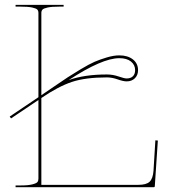

<svg xmlns="http://www.w3.org/2000/svg" viewBox="-20 -780 705 800"><path d="M266.1 -446.3Q331.5 -469.7 425.3 -469.7Q450.2 -469.7 474.1 -461.4Q498 -453.1 507.8 -453.1Q524.4 -453.1 533.7 -462.2Q543 -471.2 543 -487.8Q543 -509.8 525.6 -523.7Q508.3 -537.6 477.1 -537.6Q405.8 -537.6 266.1 -446.3ZM152.3 -371.6V-9.8H556.2Q589.8 -9.8 603.5 -22.9Q617.2 -36.1 619.6 -68.4L627.4 -195.3L637.7 -194.3L625 -4.4Q625 0 620.1 0H44.9V-7.3H64.9Q97.2 -7.3 114.5 -11.7Q131.8 -16.1 136 -21.5Q140.1 -26.9 140.1 -35.6V-363.3L25.9 -286.6L20.5 -294.4L140.1 -375V-726.1Q140.1 -734.9 135.5 -740Q130.9 -745.1 113.8 -748.8Q96.7 -752.4 64.9 -752.4H44.9V-759.8H245.1V-752.4H227.5Q195.8 -752.4 178.7 -748.8Q161.6 -745.1 157 -740Q152.3 -734.9 152.3 -726.1V-383.3Q163.1 -390.6 203.9 -418.5Q244.6 -446.3 262 -457.8Q279.3 -469.2 315.4 -491Q351.6 -512.7 374 -522.5Q396.5 -532.2 425.3 -540.8Q454.1 -549.3 477.1 -549.3Q512.2 -549.3 533.7 -532.5Q555.2 -515.6 555.2 -487.8Q555.2 -466.8 542 -453.9Q528.8 -440.9 507.8 -440.9Q493.7 -440.9 470.2 -449.2Q446.8 -457.5 425.3 -457.5Q336.4 -457.5 279.8 -438.7Q223.1 -419.9 152.3 -371.6Z"/></svg>

Font: ZnikomitNo24
Style: Thin
Weight: 300
Designer: gluk
Foundry: gluk
Version: Version 0.55